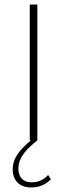

<svg xmlns="http://www.w3.org/2000/svg" viewBox="-20 -615 294 841"><path d="M190.9 151.4C170.4 172.9 148.9 183.6 117.7 183.6C80.1 183.6 60.5 159.2 60.5 124.5C60.5 69.8 104 31.7 143.6 0V-595.2H110.4V0H114.7C72.3 37.1 35.6 73.2 35.6 126.5C35.6 174.8 64.5 205.6 114.7 206.1C151.4 206.5 177.7 194.8 203.1 170.4Z"/></svg>

Font: Now ExtraLight
Style: Regular
Weight: 200
Designer: Alfredo Marco Pradil
Foundry: Alfredo Marco Pradil
Version: Version 1.200;hotconv 1.0.109;makeotfexe 2.5.65596